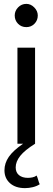

<svg xmlns="http://www.w3.org/2000/svg" viewBox="-20 -742 271 991"><path d="M116 -602Q90 -602 73 -619.5Q56 -637 56 -662Q56 -686 73.5 -704Q91 -722 116 -722Q139 -722 157 -703.5Q175 -685 175 -662Q175 -637 158 -619.5Q141 -602 116 -602ZM161 0Q108 33 84.5 62.5Q61 92 61 122Q61 148 78 162Q95 176 124 176Q135 176 147.5 173.5Q160 171 169 164Q174 175 177 186.5Q180 198 185 209Q170 219 149.5 224Q129 229 109 229Q60 229 31.5 203.5Q3 178 3 137Q3 100 25.5 67.5Q48 35 99 0H70V-496H161Z"/></svg>

Font: Rosa Sans
Style: Regular
Weight: 400
Designer: Pentagram / MCKL
Foundry: Pentagram / MCKL
Version: Version 1.005;September 16, 2019;FontCreator 11.5.0.2425 64-